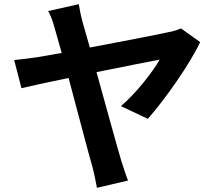

<svg xmlns="http://www.w3.org/2000/svg" viewBox="-20 -836 1040 921"><path d="M940 -634 848 -700C833 -693 810 -685 789 -682C741 -671 565 -637 411 -608L377 -727C368 -759 362 -791 358 -816L211 -783C222 -764 232 -740 244 -695L276 -582L161 -562C122 -556 87 -552 48 -548L83 -413C119 -422 207 -441 309 -462C354 -294 405 -98 423 -37C432 -3 440 37 445 65L594 30C584 5 569 -43 562 -64C542 -131 490 -320 443 -490C583 -518 716 -545 746 -550C715 -495 634 -389 560 -327L689 -266C771 -358 893 -532 940 -634Z"/></svg>

Font: Noto Sans CJK TC
Style: Bold
Weight: 700
Designer: Ryoko NISHIZUKA 西塚涼子 (kana, bopomofo & ideographs); Paul D. Hunt (Latin, Greek & Cyrillic); Sandoll Communications 산돌커뮤니
Foundry: Adobe
Version: Version 2.004;hotconv 1.0.118;makeotfexe 2.5.65603